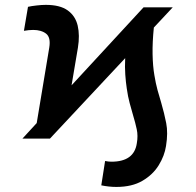

<svg xmlns="http://www.w3.org/2000/svg" viewBox="-20 -558 789 773"><path d="M181.1 0H70.3L127.8 -62.5L178.3 -366.1Q185 -407.3 165.7 -422.4Q146.3 -437.5 113.6 -437.5Q96.9 -437.5 76.3 -433.9L92.7 -530.5Q106.5 -533.7 127.3 -536Q148.1 -538.4 164.4 -538.4Q221.9 -538.4 252.8 -516Q283.7 -493.6 292.8 -454.7Q301.8 -415.8 293.7 -366.1L268.1 -214.5L557.9 -528.4H675.4L599.4 -447.1Q593.4 -388.5 594.3 -340Q595.2 -291.5 601.6 -255Q606.9 -222.3 614.2 -195.5Q621.4 -168.7 628.9 -144.9Q641.3 -102.3 649.1 -62.7Q657 -23.1 648.4 29.8Q642.4 69.2 619.1 107.1Q595.9 144.9 553.8 169.7Q511.7 194.6 448.5 194.6Q419 194.6 387.8 188.2L403.1 90.2Q409.1 91.6 416.5 92.3Q424 93 428.6 93Q520.2 93 530.9 18.5Q536.2 -11.4 530.5 -37.6Q524.9 -63.9 515.6 -94.5Q509.2 -116.8 502.1 -142.8Q495 -168.7 490.4 -201.7Q486.5 -227.3 484.4 -257.5Q482.2 -287.6 484 -323.9Z"/></svg>

Font: Inter UI Semi Bold
Style: Italic
Weight: 600
Italic angle: -9.39999°
Designer: Rasmus Andersson
Foundry: rsms
Version: 3.2;8d6f07862